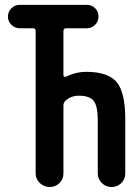

<svg xmlns="http://www.w3.org/2000/svg" viewBox="-20 -750 540 770"><path d="M58.6 -636.7Q40 -636.7 25.9 -650.4Q11.7 -664.1 11.7 -683.6Q11.7 -702.1 25.4 -716.3Q39.1 -730.5 58.6 -730.5H329.1Q347.7 -730.5 361.3 -717.3Q375 -704.1 375 -684.1Q375 -664.1 361.3 -650.4Q347.7 -636.7 329.1 -636.7H246.1Q234.4 -636.7 234.4 -626V-448.2Q234.4 -444.3 237.8 -442.4Q241.2 -440.4 244.1 -442.4Q284.2 -461.9 326.2 -461.9Q413.1 -461.9 447.8 -420.9Q482.4 -379.9 482.4 -271.5V-54.7Q482.4 -31.2 466.3 -15.6Q450.2 0 427.2 0Q404.3 0 388.2 -16.1Q372.1 -32.2 372.1 -54.7V-266.6Q372.1 -324.2 356 -345.2Q339.8 -366.2 295.9 -366.2Q264.6 -366.2 242.2 -345.7Q234.4 -337.9 234.4 -327.1V-54.7Q234.4 -31.2 218.3 -15.6Q202.1 0 179.2 0Q156.2 0 139.6 -16.1Q123 -32.2 123 -54.7V-626Q123 -636.7 112.3 -636.7Z"/></svg>

Font: Rounded-X Mgen+ 2m medium
Style: Regular
Weight: 500
Designer: [Source Han Sans]
Ryoko NISHIZUKA  (kana & ideographs); Paul D. Hunt (Latin, Greek & Cyrillic); Wenlong ZHANG  (bopomofo
Version: Version 1.059.20150602